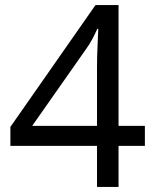

<svg xmlns="http://www.w3.org/2000/svg" viewBox="-20 -738 612 758"><path d="M552 -162H448V0H363V-162H21V-237L357 -718H448V-241H552ZM363 -466Q363 -518 365 -554.5Q367 -591 368 -624H364Q356 -605 344 -583Q332 -561 321 -546L107 -241H363Z"/></svg>

Font: Noto Sans Tifinagh SIL
Style: Regular
Weight: 400
Designer: JamraPatel
Foundry: JamraPatel LLC
Version: Version 2.006; ttfautohint (v1.8.4.7-5d5b)